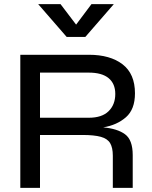

<svg xmlns="http://www.w3.org/2000/svg" viewBox="-20 -916 739 936"><path d="M79 0V-649H413Q517 -649 577.5 -602.5Q638 -556 638 -461Q638 -383 594 -344.5Q550 -306 483 -295Q552 -289 589.5 -261.5Q627 -234 627 -160V0H530V-157Q530 -196 517 -218Q504 -240 471.5 -249Q439 -258 382 -258H175V0ZM175 -342H413Q477 -342 509.5 -374Q542 -406 542 -458Q542 -508 509.5 -535Q477 -562 413 -562H175ZM535 -896 396 -736H305L166 -896H275L351 -796L426 -896Z"/></svg>

Font: Syne Medium
Style: Regular
Weight: 500
Designer: Lucas Descroix
Foundry: Bonjour Monde
Version: Version 2.200; ttfautohint (v1.8.4)